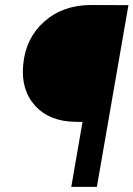

<svg xmlns="http://www.w3.org/2000/svg" viewBox="-20 -731 522 751"><path d="M258.8 0 302.7 -253.9 275.4 -254.4Q172.4 -255.9 116.7 -318.1Q61 -380.4 70.8 -478.5Q80.1 -581.5 153.1 -646.5Q226.1 -711.4 335.9 -711.4L482.4 -710.9L358.9 0Z"/></svg>

Font: RobotoDraft Medium
Style: Italic
Weight: 500
Italic angle: -12°
Version: Version 2.001152; 2014